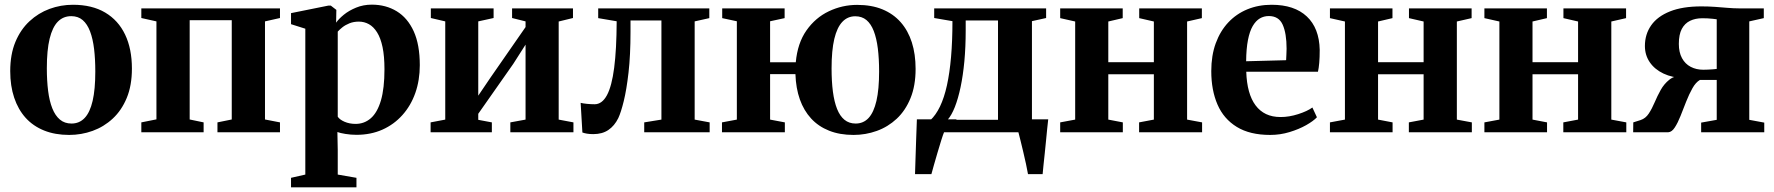

<svg xmlns="http://www.w3.org/2000/svg" viewBox="-20 -569 7634 826"><path d="M24 -263Q24 -335 46.2 -388.5Q68.5 -442 106.8 -477.5Q145 -513 193.2 -530.8Q241.5 -548.5 294 -548.5Q376 -548.5 432.5 -515Q489 -481.5 518.2 -420.2Q547.5 -359 547.5 -274Q547.5 -201 525.2 -147.5Q503 -94 465 -58.8Q427 -23.5 378.5 -6Q330 11.5 277.5 11.5Q217 11.5 169.8 -7.5Q122.5 -26.5 90.2 -62.2Q58 -98 41 -148.8Q24 -199.5 24 -263ZM287.5 -37.5Q321.5 -37.5 344.2 -61.5Q367 -85.5 378.5 -135Q390 -184.5 390 -261Q390 -314.5 384.8 -358.2Q379.5 -402 367.5 -433.8Q355.5 -465.5 335.8 -482.5Q316 -499.5 286.5 -499.5Q252 -499.5 228.8 -475.8Q205.5 -452 193.5 -402.5Q181.5 -353 181.5 -275.5Q181.5 -222 187 -178.2Q192.5 -134.5 205 -103Q217.5 -71.5 237.8 -54.5Q258 -37.5 287.5 -37.5Z M588 0V-42.5L653 -55.5V-477L588 -491.5V-533H1184.5V-491.5L1120 -477V-55L1184.5 -42.5V0H915.5V-42.5L977 -55V-482H796V-55L856 -42.5V0Z M1232 237V196L1293.5 182V-445.5L1232 -465V-512.5L1393 -545H1403L1427 -526.5L1426 -471.5Q1437 -487.5 1459 -505.5Q1481 -523.5 1512 -536.2Q1543 -549 1579.5 -549Q1640 -549 1686.8 -520.5Q1733.5 -492 1759.8 -434.5Q1786 -377 1786 -288.5Q1786 -224 1766.8 -169.2Q1747.5 -114.5 1711.2 -74Q1675 -33.5 1625 -11.2Q1575 11 1513.5 11Q1489.5 11 1466.2 7.2Q1443 3.5 1431.5 -1L1433 75.5V182L1513.5 196V237ZM1510 -36Q1547.5 -36 1575.5 -60.5Q1603.5 -85 1618.8 -137Q1634 -189 1634 -271Q1634 -327 1625.8 -366.2Q1617.5 -405.5 1602.2 -429.8Q1587 -454 1567 -465Q1547 -476 1524 -476Q1501.5 -476 1483.5 -468.8Q1465.5 -461.5 1453 -451.5Q1440.5 -441.5 1433 -433V-67Q1441 -54.5 1462.2 -45.2Q1483.5 -36 1510 -36Z M1832.5 0V-42.5L1895.5 -54.5V-477L1833.5 -491.5V-533H2103.5V-491.5L2037.5 -477V-157.5L2090 -235L2241 -452.5V-477L2183 -491.5V-533H2445V-491.5L2383.5 -476.5V-54.5L2447 -42.5V0H2175.5V-42.5L2241 -54.5V-377L2188 -294L2037.5 -79.5V-53.5L2096 -42.5V0Z M2532.5 8Q2517 8 2505.2 6Q2493.5 4 2485.5 1L2478 -126.5Q2488 -124 2505.2 -122.2Q2522.5 -120.5 2538 -120.5Q2570 -120.5 2591 -159.2Q2612 -198 2622.2 -277.2Q2632.5 -356.5 2633 -477.5L2553.5 -491V-533H3031.5V-491L2968.5 -477V-54.5L3033 -42.5V0H2751.5V-42.5L2825.5 -54.5V-481H2692.5V-432.5Q2692.5 -331.5 2684 -257.2Q2675.5 -183 2663.5 -134.2Q2651.5 -85.5 2640 -61Q2623.5 -27.5 2597.2 -9.8Q2571 8 2532.5 8Z M3652 11.5Q3592.5 11.5 3546.8 -6.8Q3501 -25 3469.5 -59.2Q3438 -93.5 3421 -141.5Q3404 -189.5 3402 -250H3293V-54.5L3356.5 -42.5V0H3086V-42.5L3150 -54.5V-477.5L3087 -491V-533H3355.5V-491L3293 -477.5V-301H3403.5Q3411 -383.5 3449.5 -438.2Q3488 -493 3545.8 -520.5Q3603.5 -548 3667.5 -548Q3729.5 -548 3776.2 -528.8Q3823 -509.5 3854.8 -473.5Q3886.5 -437.5 3902.8 -386.8Q3919 -336 3919 -272.5Q3919 -200.5 3897.2 -147Q3875.5 -93.5 3837.8 -58.2Q3800 -23 3752 -5.8Q3704 11.5 3652 11.5ZM3661 -37.5Q3694.5 -37.5 3716.8 -61.5Q3739 -85.5 3750.5 -135Q3762 -184.5 3762 -261.5Q3762 -316.5 3756.5 -360.5Q3751 -404.5 3739 -435.5Q3727 -466.5 3707.5 -482.8Q3688 -499 3659.5 -499Q3626.5 -499 3603.8 -475Q3581 -451 3569.2 -401.5Q3557.5 -352 3557.5 -275Q3557.5 -219 3563.2 -175Q3569 -131 3581.2 -100.2Q3593.5 -69.5 3613.2 -53.5Q3633 -37.5 3661 -37.5Z M3964 0V-49.5L3982 -51.5Q4006 -73.5 4024 -111Q4042 -148.5 4053.8 -201.8Q4065.5 -255 4071.5 -324Q4077.5 -393 4077.5 -478L3999 -491.5V-533H4480.5V-491.5L4419.5 -478V0ZM4056.5 -53.5H4273.5V-481H4134.5V-438Q4134.5 -367 4128.8 -305.5Q4123 -244 4112.5 -194.2Q4102 -144.5 4087.8 -108.5Q4073.5 -72.5 4056.5 -53.5ZM3916.5 180Q3917.5 147.5 3918.8 108.2Q3920 69 3921.5 27Q3923 -15 3924.5 -55.5H4095.5L4042.5 -3Q4037 10 4029.2 35Q4021.5 60 4013 88.5Q4004.5 117 3997.5 142Q3990.5 167 3987 180ZM4402.5 180Q4399.5 162 4394 136.8Q4388.5 111.5 4382.2 84.8Q4376 58 4370.2 35Q4364.5 12 4361 -1L4330.5 -55.5H4489.5Q4487.5 -38 4485 -14Q4482.5 10 4480 37.5Q4477.5 65 4474.5 91.8Q4471.5 118.5 4469.2 141.5Q4467 164.5 4465.5 180Z M4541 0V-42.5L4605.5 -54.5V-476.5L4541 -491V-533H4810V-491L4748 -476.5V-301.5H4944V-476.5L4881 -491V-533H5150.5V-491L5087 -476.5V-54.5L5151.5 -42.5V0H4880.5V-42.5L4944 -54.5V-249.5H4748V-54.5L4810.5 -42.5V0Z M5444.5 11.5Q5357 11.5 5300.8 -23Q5244.5 -57.5 5217.8 -119.2Q5191 -181 5191 -263Q5191 -330 5210.2 -382.8Q5229.5 -435.5 5264.2 -472.5Q5299 -509.5 5346.5 -529Q5394 -548.5 5450.5 -548.5Q5548.5 -548.5 5602 -498.2Q5655.5 -448 5657.5 -354.5Q5657.5 -322 5655.5 -298.8Q5653.5 -275.5 5650 -260.5H5341.5Q5343 -213 5353 -176.8Q5363 -140.5 5381.5 -115.8Q5400 -91 5426.8 -78.2Q5453.5 -65.5 5489.5 -65.5Q5526 -65.5 5565 -78Q5604 -90.5 5626 -106.5L5645.5 -64.5Q5630 -48 5599 -30.5Q5568 -13 5527.8 -0.8Q5487.5 11.5 5444.5 11.5ZM5341 -305.5 5513 -310Q5514 -322.5 5514.2 -334.8Q5514.5 -347 5515 -359.5Q5515 -425.5 5498.2 -462.8Q5481.5 -500 5438.5 -500Q5417.5 -500 5400 -489.8Q5382.5 -479.5 5369.2 -456.8Q5356 -434 5348.8 -396.8Q5341.5 -359.5 5341 -305.5Z M5701.5 0V-42.5L5766 -54.5V-476.5L5701.5 -491V-533H5970.5V-491L5908.5 -476.5V-301.5H6104.5V-476.5L6041.5 -491V-533H6311V-491L6247.5 -476.5V-54.5L6312 -42.5V0H6041V-42.5L6104.5 -54.5V-249.5H5908.5V-54.5L5971 -42.5V0Z M6366 0V-42.5L6430.5 -54.5V-476.5L6366 -491V-533H6635V-491L6573 -476.5V-301.5H6769V-476.5L6706 -491V-533H6975.5V-491L6912 -476.5V-54.5L6976.5 -42.5V0H6705.5V-42.5L6769 -54.5V-249.5H6573V-54.5L6635.5 -42.5V0Z M7006 0 7006.5 -42.5 7038 -52.5Q7059.5 -59.5 7073.2 -80.5Q7087 -101.5 7098.5 -128.8Q7110 -156 7124.5 -182Q7139 -208 7161.5 -226Q7184 -244 7220.5 -246.5L7225 -233Q7174.5 -234.5 7136.5 -252.5Q7098.5 -270.5 7077.5 -301.2Q7056.5 -332 7056.5 -371Q7056.5 -421.5 7083.5 -460Q7110.5 -498.5 7164.5 -520Q7218.5 -541.5 7299.5 -541.5Q7329.5 -541.5 7358 -539.5Q7386.5 -537.5 7412.8 -535.2Q7439 -533 7459.5 -533H7568V-491L7505.5 -477V-53.5L7570 -41.5V0H7298.5V-41.5L7365.5 -53.5V-225H7293Q7275 -214.5 7260.8 -189Q7246.5 -163.5 7234 -131.8Q7221.5 -100 7209.8 -70.2Q7198 -40.5 7185.2 -20.8Q7172.5 -1 7157 0ZM7307.5 -269Q7316.5 -269 7327.5 -269.5Q7338.5 -270 7349 -270.8Q7359.5 -271.5 7365.5 -272.5V-486Q7358.5 -487 7348 -488.2Q7337.5 -489.5 7325.8 -490Q7314 -490.5 7303.5 -490.5Q7273.5 -490.5 7250.8 -479.5Q7228 -468.5 7215.2 -444.5Q7202.5 -420.5 7202.5 -380Q7202.5 -344 7216 -319Q7229.5 -294 7253.5 -281.5Q7277.5 -269 7307.5 -269Z"/></svg>

Font: Merriweather 72pt
Style: Bold
Weight: 700
Version: Version 2.100